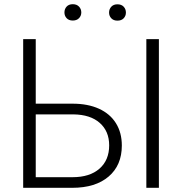

<svg xmlns="http://www.w3.org/2000/svg" viewBox="-20 -898 875 918"><path d="M150.9 -402.3H327.1Q399.9 -402.3 453.1 -378.2Q506.3 -354 534.4 -308.8Q562.5 -263.7 562.5 -202.1Q562.5 -107.9 499.5 -54Q436.5 0 325.2 0H90.8V-710.9H150.9ZM150.9 -351.1V-50.8H326.7Q409.2 -50.8 455.6 -91.6Q502 -132.3 502 -203.1Q502 -270.5 457 -310.3Q412.1 -350.1 331.1 -351.1ZM739.7 0H679.7V-710.9H739.7ZM288.1 -838.4Q288.1 -855 298.6 -866.5Q309.1 -877.9 328.1 -877.9Q346.7 -877.9 357.7 -866.5Q368.7 -855 368.7 -838.4Q368.7 -822.3 357.7 -811Q346.7 -799.8 328.1 -799.8Q309.1 -799.8 298.6 -811Q288.1 -822.3 288.1 -838.4ZM501.5 -837.9Q501.5 -854.5 512.2 -866Q522.9 -877.4 541.5 -877.4Q560.5 -877.4 571.3 -866Q582 -854.5 582 -837.9Q582 -821.8 571.3 -810.5Q560.5 -799.3 541.5 -799.3Q522.9 -799.3 512.2 -810.5Q501.5 -821.8 501.5 -837.9Z"/></svg>

Font: RobotoInd Light
Style: Regular
Weight: 300
Designer: Google
Version: Version 2.001151; 2014